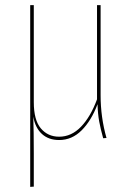

<svg xmlns="http://www.w3.org/2000/svg" viewBox="-20 -538 517 750"><path d="M383 2Q373 -34 367.5 -63.5Q362 -93 361 -131Q337 -67 299 -29Q261 9 211 9Q170 9 144 -14.5Q118 -38 110 -82Q112 -24 112 61V191L98 192V-518H112V-139Q112 -69 139.5 -36.5Q167 -4 211 -4Q259 -4 296.5 -43Q334 -82 359 -150V-518H373V-166Q373 -80 396 1Z"/></svg>

Font: Fira Sans Compressed Hair
Style: Regular
Weight: 100
Width: 1
Designer: bBox Type GmbH & Carrois Corporate GbR & Edenspiekermann AG
Foundry: bBox Type GmbH & Carrois Corporate GbR & Edenspiekermann AG
Version: Version 4.301